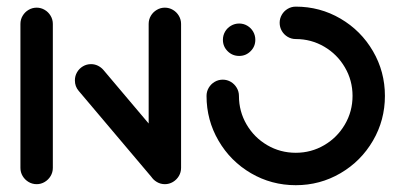

<svg xmlns="http://www.w3.org/2000/svg" viewBox="-20 -541 1186 564"><path d="M87.8 0Q74.8 0 63.9 -6.5Q53 -13 46.5 -23.9Q40 -34.8 40 -47.8V-470.7Q40 -483.7 46.5 -494.6Q53 -505.6 63.9 -512Q74.8 -518.5 87.8 -518.5Q100.4 -518.5 111.3 -512Q122.2 -505.6 128.7 -494.6Q135.2 -483.7 135.2 -470.7V-47.8Q135.2 -34.8 128.7 -23.9Q122.2 -13 111.3 -6.5Q100.4 0 87.8 0ZM200 -304.8Q200 -317.8 206.3 -328.7Q212.6 -339.6 223.5 -346.1Q234.4 -352.6 247.4 -352.6Q258.1 -352.6 267.6 -348Q277 -343.3 283.7 -335.6L504.1 -74.8L431.5 -13.3L211.1 -274.1Q200 -287 200 -304.8ZM464.4 0Q451.5 0 440.6 -6.5Q429.6 -13 423.1 -23.9Q416.7 -34.8 416.7 -47.8V-470.7Q416.7 -483.7 423.1 -494.6Q429.6 -505.6 440.6 -512Q451.5 -518.5 464.1 -518.5Q477 -518.5 488 -512Q498.9 -505.6 505.4 -494.6Q511.9 -483.7 511.9 -470.7V-47.8Q511.9 -34.8 505.4 -23.9Q498.9 -13 488 -6.5Q477 0 464.4 0Z M634.8 -424.1Q634.8 -437 641.1 -448Q647.4 -458.9 658.5 -465.4Q669.6 -471.9 682.6 -471.9Q695.6 -471.9 706.5 -465.4Q717.4 -458.9 723.7 -448Q730 -437 730 -424.1Q730 -404.4 716.1 -390.6Q702.2 -376.7 682.6 -376.7Q662.6 -376.7 648.7 -390.6Q634.8 -404.4 634.8 -424.1ZM801.5 -474.1Q801.5 -486.7 807.8 -497.6Q814.1 -508.5 825 -515Q835.9 -521.5 848.9 -521.5Q920 -521.5 980.2 -486.3Q1040.4 -451.1 1075.6 -390.7Q1110.7 -330.4 1110.7 -259.3Q1110.7 -188.1 1075.6 -127.8Q1040.4 -67.4 980.2 -32.2Q920 3 848.9 3Q777.4 3 717.2 -32.2Q657 -67.4 621.9 -127.8Q586.7 -188.1 586.7 -259.3Q586.7 -272.2 593.1 -283.1Q599.6 -294.1 610.6 -300.6Q621.5 -307 634.4 -307Q647 -307 658 -300.6Q668.9 -294.1 675.4 -283.1Q681.9 -272.2 681.9 -259.3Q681.9 -213.7 704.3 -175.4Q726.7 -137 765 -114.6Q803.3 -92.2 848.9 -92.2Q894.1 -92.2 932.4 -114.6Q970.7 -137 993.1 -175.4Q1015.6 -213.7 1015.6 -259.3Q1015.6 -304.8 993.1 -343.1Q970.7 -381.5 932.4 -403.9Q894.1 -426.3 848.9 -426.3Q835.9 -426.3 825 -432.8Q814.1 -439.3 807.8 -450.2Q801.5 -461.1 801.5 -474.1Z"/></svg>

Font: 26F Galaxy Sans Extra Bold
Style: Regular
Weight: 800
Designer: C₂₉H₂₅N₃O₅
Version: Version 1.100